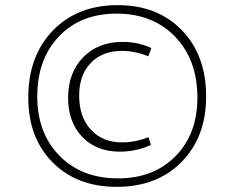

<svg xmlns="http://www.w3.org/2000/svg" viewBox="-20 -724 912 747"><path d="M434 3Q279 3 184.5 -92.5Q90 -188 90 -344Q90 -506 185.5 -605Q281 -704 438 -704Q593 -704 687.5 -606.5Q782 -509 782 -349Q782 -191 686.5 -94Q591 3 434 3ZM439 -30Q578 -30 663 -116.5Q748 -203 748 -344Q748 -491 661.5 -581Q575 -671 433 -671Q294 -671 209.5 -582.5Q125 -494 125 -349Q125 -206 211.5 -118Q298 -30 439 -30ZM446 -134Q355 -134 300 -191.5Q245 -249 245 -343Q245 -441 303.5 -501Q362 -561 457 -561Q518 -561 569 -537L557 -505Q505 -526 454 -526Q378 -526 333 -479Q288 -432 288 -352Q288 -269 333.5 -219.5Q379 -170 455 -170Q505 -170 558 -190L567 -160Q510 -134 446 -134Z"/></svg>

Font: Cantarell Light
Style: Regular
Weight: 300
Designer: Dave Crossland, Nikolaus Waxweiler, Florian Fecher, Jacques Le Bailly, Eben Sorkin, Alexei Vanyashin, Alexios Zavras, Em
Version: Version 0.303